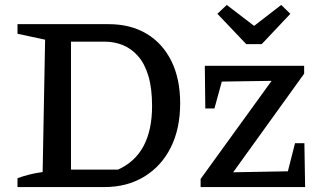

<svg xmlns="http://www.w3.org/2000/svg" viewBox="-20 -759 1301 779"><path d="M420 -661Q510 -661 575 -622Q640 -583 675.5 -511Q711 -439 711 -340Q711 -237 673 -161Q635 -85 565.5 -42.5Q496 0 403 0H51V-36Q73 -44 98 -50.5Q123 -57 153 -61L163 -598L51 -622V-661ZM459 -71Q528 -102 562.5 -166.5Q597 -231 597 -329Q597 -401 582 -451Q567 -501 540 -531.5Q513 -562 478.5 -576Q444 -590 404 -590H222L268 -636V-25L222 -71ZM794 0V-33L1082 -431L880 -428L850 -319H813L811 -492H1214V-460L926 -60L1148 -64L1177 -178H1215L1218 0ZM979 -580 862 -703 900 -739 1011 -654 1121 -739 1158 -703 1042 -580Z"/></svg>

Font: Piazzolla Thin SemiBold
Style: Regular
Weight: 600
Version: Version 2.005